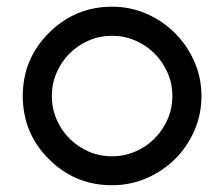

<svg xmlns="http://www.w3.org/2000/svg" viewBox="-20 -736 658 564"><path d="M309.1 -191.9Q200.2 -191.9 123.5 -268.6Q46.9 -345.2 46.9 -454.1Q46.9 -562.5 123.5 -639.2Q200.7 -716.3 309.1 -716.3Q362.8 -716.3 410.4 -695.6Q458 -674.8 493.9 -638.9Q529.8 -603 550.8 -555.4Q571.8 -507.8 571.8 -454.1Q571.8 -399.9 551 -352.3Q530.3 -304.7 494.4 -269Q458.5 -233.4 410.6 -212.6Q362.8 -191.9 309.1 -191.9ZM309.1 -276.9Q345.2 -276.9 377.4 -290.8Q409.7 -304.7 433.8 -328.9Q458 -353 472.2 -385.3Q486.3 -417.5 486.3 -454.1Q486.3 -490.2 472.2 -522.5Q458 -554.7 433.8 -578.9Q409.7 -603 377.4 -616.9Q345.2 -630.9 309.1 -630.9Q272.5 -630.9 240.5 -616.9Q208.5 -603 184.3 -578.9Q160.2 -554.7 146.2 -522.5Q132.3 -490.2 132.3 -454.1Q132.3 -417.5 146.2 -385.3Q160.2 -353 184.3 -328.9Q208.5 -304.7 240.5 -290.8Q272.5 -276.9 309.1 -276.9Z"/></svg>

Font: Proletarsk
Style: Regular
Weight: 400
Designer: Peter Wiegel, original typeface by Carl Albert Fahrenwaldt 1901
Foundry: Peter Wiegel
Version: Version 1.000 2010 initial release